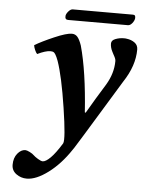

<svg xmlns="http://www.w3.org/2000/svg" viewBox="-55 -594 661 875"><g transform="rotate(5 275.5 -156.5)"><path d="M181.2 -337.9Q176.3 -346.2 171.6 -348.6Q167 -351.1 157.2 -351.1Q135.7 -351.1 98.1 -333Q92.3 -338.9 87.2 -351.1Q82 -363.3 81.1 -372.1Q113.8 -391.6 168.7 -415.3Q223.6 -439 248 -439Q263.7 -439 273.7 -427.5Q283.7 -416 293 -389.2Q325.2 -273.9 337.9 -86.9L341.8 -85.9Q381.8 -154.8 423.8 -222.2Q456.1 -276.4 456.1 -332Q456.1 -337.9 453.6 -344.2Q451.2 -350.6 446 -359.4Q440.9 -368.2 439 -373Q429.2 -391.6 429.2 -410.2Q429.2 -424.8 447.5 -431.9Q465.8 -439 485.8 -439Q495.1 -439 499 -438Q520 -435.5 535.4 -424.3Q550.8 -413.1 550.8 -393.1Q550.8 -318.8 500 -242.2Q474.1 -199.7 422.1 -114.5Q370.1 -29.3 344.2 13.2L309.1 69.8Q308.6 70.8 304.4 77.4Q300.3 84 297.9 86.9Q252.9 154.8 198 195.8Q143.1 236.8 100.1 236.8Q73.2 236.8 52 221.2Q30.8 205.6 30.8 179.2Q30.8 147.9 47.1 127.9Q63.5 107.9 83 107.9Q89.8 107.9 103.5 114.7Q117.2 121.6 123 127.9Q129.4 134.3 143.8 143.1Q158.2 151.9 166 151.9Q179.7 151.9 201.4 130.4Q223.1 108.9 252 62Q261.2 42.5 239.5 -99.6Q217.8 -241.7 193.8 -310.1Q186.5 -329.6 181.2 -337.9ZM499 -500H225.1Q210 -500 211.9 -518.1Q213.4 -527.8 223.1 -538.8Q232.9 -549.8 242.2 -549.8H518.1Q530.8 -549.8 528.8 -533.2Q527.3 -522.5 518.1 -511.2Q508.8 -500 499 -500Z"/></g></svg>

Font: Common Serif
Style: Bold Italic
Weight: 700
Italic angle: -12°
Designer: Philipp H. Poll, Khaled Hosny
Foundry: Stefan Peev, Context Ltd.
Version: Version 1.026